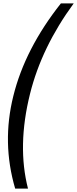

<svg xmlns="http://www.w3.org/2000/svg" viewBox="-20 -927 457 1138"><path d="M146 191H70Q-10 -81 59 -358Q128 -638 341 -907H417Q227 -648 158 -371Q81 -62 146 191Z"/></svg>

Font: Sinkin Sans 400 Italic
Style: Italic
Weight: 400
Italic angle: -112°
Designer: Keith Bates
Foundry: K-Type
Version: Sinkin Sans (version 1.0)  by Keith Bates   •   © 2014   www